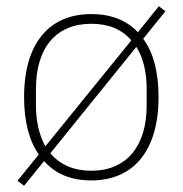

<svg xmlns="http://www.w3.org/2000/svg" viewBox="-20 -565 584 614"><path d="M36 13 104 -71C73 -115 57 -177 57 -254C57 -429 139 -520 272 -520C334 -520 384 -501 421 -462L488 -545L509 -529L438 -441C471 -396 487 -334 487 -254C487 -81 405 12 272 12C207 12 157 -9 121 -50L57 29ZM272 -19C385 -19 449 -98 449 -227V-281C449 -335 438 -380 416 -415L141 -75C172 -38 216 -19 272 -19ZM95 -227C95 -175 106 -132 125 -97L400 -436C370 -471 327 -489 272 -489C159 -489 95 -412 95 -281Z"/></svg>

Font: Plexus Sans ExtraLight
Style: Regular
Weight: 250
Version: Version 2.001;PS 002.001;hotconv 1.0.70;makeotf.lib2.5.58329